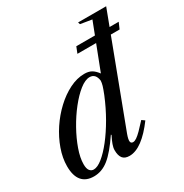

<svg xmlns="http://www.w3.org/2000/svg" viewBox="-186 -958 1071 1116"><g transform="rotate(-30 349.5 -400.0)"><path d="M398 -655 414.5 -696.5H699L681 -655ZM126.5 10.5Q73.5 10.5 46.2 -22Q19 -54.5 19 -118.5Q19 -174 39.8 -232.2Q60.5 -290.5 96.2 -344.5Q132 -398.5 177.8 -441.2Q223.5 -484 274 -509.2Q324.5 -534.5 374 -534.5Q402.5 -534.5 421.5 -523.8Q440.5 -513 459 -488L573.5 -784.5L497 -797L492.5 -811H681L415.5 -108Q404 -76.5 405.8 -62.5Q407.5 -48.5 422.5 -48.5Q433 -48.5 446.8 -57.8Q460.5 -67 480 -86.5Q499.5 -106 527 -136.5L546.5 -122.5Q498.5 -57.5 452.8 -23.5Q407 10.5 365 10.5Q333 10.5 319 -7.8Q305 -26 305 -61Q305 -78.5 312.5 -99.2Q320 -120 334 -147.5L331.5 -151Q272.5 -63.5 226.2 -26.5Q180 10.5 126.5 10.5ZM145 -25Q170 -25 204 -52.2Q238 -79.5 275.5 -127.2Q313 -175 348.8 -237Q384.5 -299 413 -368.5Q426.5 -402.5 431.8 -420.5Q437 -438.5 437.5 -453Q430.5 -502.5 391 -502.5Q361 -502.5 323.8 -473Q286.5 -443.5 248.5 -395.5Q210.5 -347.5 178.8 -290.8Q147 -234 127.5 -178.8Q108 -123.5 108 -80.5Q108 -51.5 118.2 -38.2Q128.5 -25 145 -25Z"/></g></svg>

Font: Libre Caslon Text
Style: Italic
Weight: 400
Italic angle: -22.583°
Designer: Pablo Impallari, Rodrigo Fuenzalida, Katja Schimmel
Foundry: Pablo Impallari, Rodrigo Fuenzalida
Version: Version 2.000